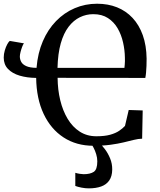

<svg xmlns="http://www.w3.org/2000/svg" viewBox="-20 -771 858 1030"><path d="M745.5 -178.5 742.5 -27Q721.5 -26.5 697.5 -20.5Q673.5 -14.5 643.2 -7.2Q613 0 573.5 5.5Q534 11 481.5 11Q389.5 11 321 -33.8Q252.5 -78.5 214 -160.2Q175.5 -242 174 -353Q125 -353.5 85.5 -365.2Q46 -377 23 -401Q0 -425 0 -462Q0 -481.5 5.8 -500.8Q11.5 -520 19.2 -534Q27 -548 32.5 -551.5L108.5 -538.5Q104 -533.5 99 -520.2Q94 -507 90.2 -492.2Q86.5 -477.5 86.5 -468Q86.5 -453 93.8 -439.2Q101 -425.5 120.5 -416.5Q140 -407.5 176 -407Q182.5 -486.5 209.8 -549.8Q237 -613 280.8 -658Q324.5 -703 380.8 -727Q437 -751 501 -751Q559.5 -751 607.8 -731.8Q656 -712.5 691.2 -674.8Q726.5 -637 746 -582.2Q765.5 -527.5 766.5 -456.5Q766.5 -436.5 765.8 -417.2Q765 -398 763.5 -381.5Q762 -365 759.5 -353L289 -353.5Q289.5 -290 303.2 -233.2Q317 -176.5 343.2 -133Q369.5 -89.5 408 -64.8Q446.5 -40 497 -40Q541.5 -40 571 -48.2Q600.5 -56.5 619.2 -69.2Q638 -82 650.5 -95.5L670.5 -181ZM288.5 -407H647.5Q648.5 -415.5 649.2 -424.5Q650 -433.5 650.2 -443Q650.5 -452.5 650 -461.5Q649.5 -502 640.2 -543.2Q631 -584.5 611.2 -618.8Q591.5 -653 559.2 -674Q527 -695 480.5 -695Q442.5 -695 408.5 -678.5Q374.5 -662 348 -627.5Q321.5 -593 306 -538.5Q290.5 -484 288.5 -407ZM456 239.5Q437.5 239.5 417.2 235.5Q397 231.5 384 226.5V156Q394.5 159.5 408 161.5Q421.5 163.5 429 163.5Q463.5 163.5 482.8 151Q502 138.5 502 94.5Q502 75.5 496 56Q490 36.5 482 21.5Q474 6.5 468.5 0H498.5H516.5Q527.5 9 543.2 29.8Q559 50.5 570.8 79Q582.5 107.5 582 139Q581.5 175 566 197.2Q550.5 219.5 522.5 229.5Q494.5 239.5 456 239.5Z"/></svg>

Font: Merriweather 36pt Medium
Style: Regular
Weight: 500
Version: Version 2.100